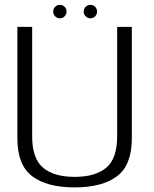

<svg xmlns="http://www.w3.org/2000/svg" viewBox="-20 -788 650 812"><path d="M295.5 4.5Q412.5 4.5 475 -42.8Q537.5 -90 537.5 -202.5V-674.5H475.5V-211.5Q475.5 -118 429.8 -79Q384 -40 295.5 -40Q207.5 -40 161.8 -79Q116 -118 116 -211.5V-674.5H53.5V-202.5Q53.5 -90 116 -42.8Q178.5 4.5 295.5 4.5ZM233 -710.5Q245 -710.5 253.2 -719Q261.5 -727.5 261.5 -739Q261.5 -751 253.2 -759.2Q245 -767.5 233 -767.5Q221.5 -767.5 213.2 -759.2Q205 -751 205 -739Q205 -727.5 213.2 -719Q221.5 -710.5 233 -710.5ZM362.5 -710.5Q374.5 -710.5 382.5 -719Q390.5 -727.5 390.5 -739Q390.5 -751 382.5 -759.2Q374.5 -767.5 362.5 -767.5Q350.5 -767.5 342.2 -759.2Q334 -751 334 -739Q334 -727.5 342.2 -719Q350.5 -710.5 362.5 -710.5Z"/></svg>

Font: Anybody UltraCondensed Thin Light
Style: Regular
Weight: 300
Version: Version 1.111